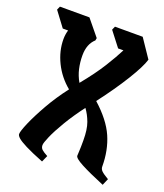

<svg xmlns="http://www.w3.org/2000/svg" viewBox="-128 -722 694 813"><g transform="rotate(20 219.5 -315.5)"><path d="M155 3Q102 -18 73.5 -32.5Q45 -47 34.5 -56.5Q24 -66 24 -73Q24 -86 41 -125.5Q58 -165 88 -218Q118 -271 158 -323Q113 -360 88 -411Q63 -462 63 -515Q63 -536 69 -556H45L-5 -623L2 -639H135L194 -567L192 -556Q162 -529 162 -478Q162 -447 168.5 -418.5Q175 -390 190 -364Q240 -425 270.5 -474Q301 -523 318 -557H294L243 -623L250 -639H375L431 -556Q421 -522 381 -457Q341 -392 283 -316Q350 -256 376 -196.5Q402 -137 402 -64Q402 -53 410.5 -44.5Q419 -36 443 -22L430 8Q360 -21 323.5 -40.5Q287 -60 287 -71Q287 -79 288 -92.5Q289 -106 289 -141Q289 -190 278 -220Q267 -250 250 -273Q213 -224 186.5 -179.5Q160 -135 146.5 -104Q133 -73 133 -63Q133 -51 141 -43.5Q149 -36 168 -26Z"/></g></svg>

Font: Jaini
Style: Regular
Weight: 400
Designer: Maithili Shingre, Girish Dalvi (Devanagari), Taresh Vohra (Latin)
Foundry: Ek Type
Version: Version 2.000; ttfautohint (v1.8.4.7-5d5b)